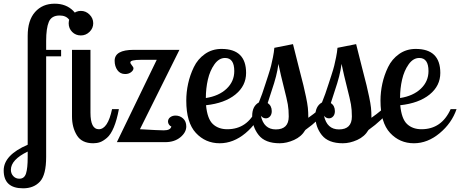

<svg xmlns="http://www.w3.org/2000/svg" viewBox="-104 -770 2493 1040"><path d="M-84 153Q-84 70 46 14V-576Q46 -660 86 -705Q126 -750 192 -750Q254 -750 292.5 -711.5Q331 -673 331 -600H292Q286 -643 269.5 -664.5Q253 -686 219 -686Q175 -686 160.5 -651.5Q146 -617 146 -548V-500H227V-465H146V80Q146 177 112.5 213.5Q79 250 21 250Q-84 250 -84 153ZM-45 150Q-45 170 -32 184Q-19 198 1 198Q28 198 37 169.5Q46 141 46 82V51Q-45 95 -45 150Z M268 -644Q268 -671 287.5 -691Q307 -711 334 -711Q361 -711 381 -691Q401 -671 401 -644Q401 -617 381 -597.5Q361 -578 334 -578Q306 -578 287 -597Q268 -616 268 -644ZM286 -139V-500H386V-160Q386 -70 431 -70Q480 -70 503 -179H540Q529 -120 512.5 -80.5Q496 -41 475.5 -23.5Q455 -6 438 0Q421 6 401 6Q339 6 312.5 -37Q286 -80 286 -139Z M517 -441Q517 -500 620 -500H868L654 -70Q756 -64 783 -64Q820 -64 824 -85Q817 -87 811.5 -95Q806 -103 806 -111Q806 -126 818 -135Q830 -144 847 -144Q870 -144 887.5 -128.5Q905 -113 905 -85Q905 -53 873 -26.5Q841 0 791 0H529L745 -446H659Q602 -446 602 -432Q602 -426 610.5 -416Q619 -406 619 -400Q619 -389 606 -379Q593 -369 574 -369Q547 -369 532 -390Q517 -411 517 -441Z M905 -225Q905 -271 915 -317Q925 -363 946 -406.5Q967 -450 1006 -477.5Q1045 -505 1096 -505Q1229 -505 1229 -375Q1229 -305 1171 -258Q1113 -211 1012 -200Q1019 -126 1049 -98Q1079 -70 1127 -70Q1236 -70 1285 -179H1317Q1291 -103 1225.5 -48.5Q1160 6 1086 6Q1009 6 957 -50Q905 -106 905 -225ZM1011 -239Q1082 -250 1123.5 -289.5Q1165 -329 1165 -385Q1165 -456 1115 -456Q1082 -456 1057.5 -421.5Q1033 -387 1022 -339Q1011 -291 1011 -239Z M1262 -142Q1262 -195 1298 -215Q1301 -222 1316 -262Q1330 -304 1334 -316L1349 -362Q1360 -396 1364.5 -414.5Q1369 -433 1374.5 -460Q1380 -487 1382 -511L1483 -531L1515 -404Q1533 -335 1539.5 -308Q1546 -281 1553.5 -245.5Q1561 -210 1563.5 -186.5Q1566 -163 1566 -132Q1591 -149 1627 -179H1669Q1627 -121 1550 -66Q1529 -30 1489 -12Q1449 6 1411 6Q1332 6 1297 -38.5Q1262 -83 1262 -142ZM1309 -143Q1325 -69 1390 -69Q1460 -69 1460 -139Q1460 -176 1455 -204.5Q1450 -233 1433.5 -297.5Q1417 -362 1404 -424Q1400 -391 1391 -356Q1382 -321 1367.5 -278.5Q1353 -236 1346 -212Q1368 -197 1368 -168Q1368 -150 1358.5 -139.5Q1349 -129 1336 -129Q1320 -129 1309 -143Z M1604 -142Q1604 -195 1640 -215Q1643 -222 1658 -262Q1672 -304 1676 -316L1691 -362Q1702 -396 1706.5 -414.5Q1711 -433 1716.5 -460Q1722 -487 1724 -511L1825 -531L1857 -404Q1875 -335 1881.5 -308Q1888 -281 1895.5 -245.5Q1903 -210 1905.5 -186.5Q1908 -163 1908 -132Q1933 -149 1969 -179H2011Q1969 -121 1892 -66Q1871 -30 1831 -12Q1791 6 1753 6Q1674 6 1639 -38.5Q1604 -83 1604 -142ZM1651 -143Q1667 -69 1732 -69Q1802 -69 1802 -139Q1802 -176 1797 -204.5Q1792 -233 1775.5 -297.5Q1759 -362 1746 -424Q1742 -391 1733 -356Q1724 -321 1709.5 -278.5Q1695 -236 1688 -212Q1710 -197 1710 -168Q1710 -150 1700.5 -139.5Q1691 -129 1678 -129Q1662 -129 1651 -143Z M1957 -225Q1957 -271 1967 -317Q1977 -363 1998 -406.5Q2019 -450 2058 -477.5Q2097 -505 2148 -505Q2281 -505 2281 -375Q2281 -305 2223 -258Q2165 -211 2064 -200Q2071 -126 2101 -98Q2131 -70 2179 -70Q2288 -70 2337 -179H2369Q2343 -103 2277.5 -48.5Q2212 6 2138 6Q2061 6 2009 -50Q1957 -106 1957 -225ZM2063 -239Q2134 -250 2175.5 -289.5Q2217 -329 2217 -385Q2217 -456 2167 -456Q2134 -456 2109.5 -421.5Q2085 -387 2074 -339Q2063 -291 2063 -239Z"/></svg>

Font: Lobster Two
Style: Regular
Weight: 400
Designer: Pablo Impallari
Foundry: Pablo Impallari. www.impallari.com
Version: Version 1.006